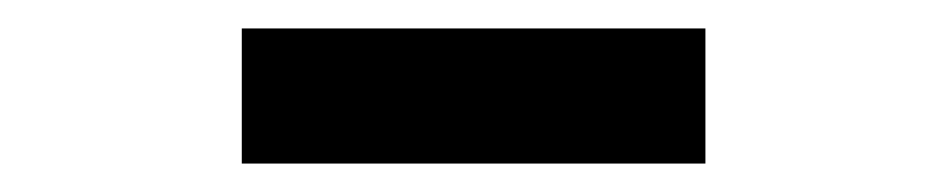

<svg xmlns="http://www.w3.org/2000/svg" viewBox="-20 -789 666 135"><path d="M150 -674V-769H476V-674Z"/></svg>

Font: Noto Sans TC Thin
Style: Bold
Weight: 700
Version: Version 2.004-H2;hotconv 1.0.118;makeotfexe 2.5.65603